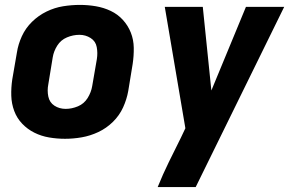

<svg xmlns="http://www.w3.org/2000/svg" viewBox="-20 -558 1192 783"><path d="M245 8Q279 8 313.5 2Q348 -4 381 -19.5Q414 -35 440.5 -61Q467 -87 482 -120Q497 -153 503 -187L521 -297Q526 -330 525.5 -363Q525 -396 513.5 -425Q502 -454 481 -477Q460 -500 431.5 -513.5Q403 -527 371 -532.5Q339 -538 306 -538Q272 -538 237.5 -532.5Q203 -527 170 -511Q137 -495 110.5 -469Q84 -443 69 -410Q54 -377 49 -344L30 -234Q25 -200 26 -167.5Q27 -135 38 -105.5Q49 -76 70.5 -53.5Q92 -31 120 -17Q148 -3 180 2.5Q212 8 245 8ZM623 205H778L1139 -530H983L842 -189L807 -530H652L736 -35L718 3Q693 53 668.5 103Q644 153 623 205ZM248 -114Q222 -114 202 -127Q182 -140 177 -164.5Q172 -189 177 -214L195 -324Q199 -349 213.5 -372Q228 -395 253 -405.5Q278 -416 304 -416Q329 -416 349.5 -403Q370 -390 374.5 -366Q379 -342 375 -317L356 -207Q352 -182 337.5 -158.5Q323 -135 298 -124.5Q273 -114 248 -114Z"/></svg>

Font: Iosevka Sparkle Heavy Oblique
Style: Regular
Weight: 900
Italic angle: -9°
Designer: Belleve Invis
Foundry: Belleve Invis
Version: Version 4.5.0; ttfautohint (v1.8.3)